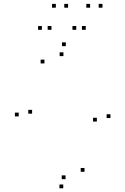

<svg xmlns="http://www.w3.org/2000/svg" viewBox="-20 -972 660 1011"><path d="M561.5 -350.5V-370.5H541.5V-350.5ZM326.5 -729V-749H306.5V-729ZM78.5 -359V-379H58.5V-359ZM313 19.5V-0.5H293V19.5ZM149 -373.5V-393.5H129V-373.5ZM214 -638V-658H194V-638ZM314 -676.5V-696.5H294V-676.5ZM490 -332V-352H470V-332ZM425 -67.5V-87.5H405V-67.5ZM325 -28.5V-48.5H305V-28.5ZM251 -815V-835H231V-815ZM338.5 -931.5V-951.5H318.5V-931.5ZM274 -931.5V-951.5H254V-931.5ZM200.5 -815V-835H180.5V-815ZM431.5 -815V-835H411.5V-815ZM519.5 -931.5V-951.5H499.5V-931.5ZM454.5 -931.5V-951.5H434.5V-931.5ZM381.5 -815V-835H361.5V-815Z"/></svg>

Font: Monaspace Argon Dots Var
Style: Regular
Weight: 400
Designer: Riley Cran and the Lettermatic Team
Version: Version 1.100 (Monaspace Argon Dots)